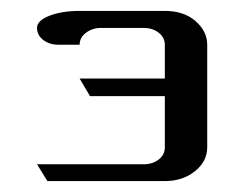

<svg xmlns="http://www.w3.org/2000/svg" viewBox="-20 -332 448 352"><path d="M47.9 -30.8H243.2Q259.8 -30.8 271 -39.6Q282.2 -48.3 282.2 -62V-155.8H145L126 -188H282.2V-250Q282.2 -263.2 271 -272Q259.8 -280.8 243.2 -280.8H165Q149.4 -280.8 137.7 -272Q126 -263.2 126 -250H86.9Q70.8 -250 59.1 -258.8Q47.9 -267.6 47.9 -280.8Q47.9 -294.4 70.8 -303.2Q93.8 -312 126 -312H282.2Q316.4 -312 337.9 -293.9Q359.9 -274.9 359.9 -250V-62Q359.9 -36.1 337.4 -18.1Q314.9 0 282.2 0H66.9Z"/></svg>

Font: Hhenum
Style: Regular
Weight: 400
Designer: T. Christopher White
Version: Version 1.0